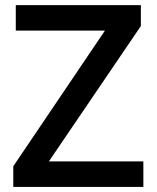

<svg xmlns="http://www.w3.org/2000/svg" viewBox="-20 -734 615 754"><path d="M543 0H32.2V-81.1L392.1 -613.8H42V-713.9H533.2V-631.8L171.9 -100.1H543Z"/></svg>

Font: f41525491657056   
Style: Regular
Weight: 600
Foundry: Ascender Corporation
Version: Version 1.10